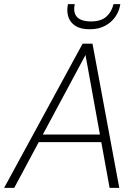

<svg xmlns="http://www.w3.org/2000/svg" viewBox="-30 -912 677 932"><path d="M-10 0 371 -700H419L549 0H502L385 -645L39 0ZM128 -222 148 -259H481L488 -222ZM405 -770Q361 -770 336 -786.5Q311 -803 302.5 -828Q294 -853 298 -881L300 -892H333Q324 -851 344 -829.5Q364 -808 412 -808Q460 -808 486 -831Q512 -854 521 -892H554L552 -881Q546 -853 528 -828Q510 -803 479.5 -786.5Q449 -770 405 -770Z"/></svg>

Font: DM Sans 17pt ExtraLight
Style: Italic
Weight: 250
Italic angle: -10°
Version: Version 4.004;gftools[0.9.30]